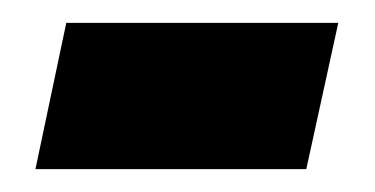

<svg xmlns="http://www.w3.org/2000/svg" viewBox="-20 -352 328 168"><path d="M38 -332H276L248 -204H11Z"/></svg>

Font: Noto Sans Display Ex Bold Cond
Style: Italic
Weight: 800
Width: 3
Italic angle: -12°
Designer: Monotype Design team
Foundry: Monotype Imaging Inc.
Version: Version 1.000